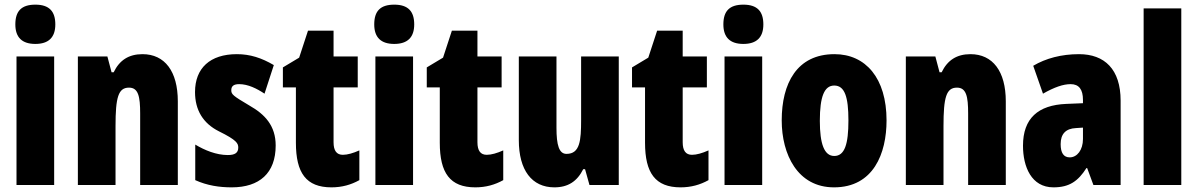

<svg xmlns="http://www.w3.org/2000/svg" viewBox="-20 -796 5153 826"><path d="M132 -776C72 -776 46 -748 46 -691C46 -635 75 -607 132 -607C189 -607 218 -635 218 -691C218 -747 192 -776 132 -776ZM213 -553H51V0H213Z M593 -563C534 -563 494 -537 469 -485H460L442 -553H315V0H477V-253C477 -378 489 -419 535 -419C575 -419 583 -381 583 -308V0H745V-360C745 -489 689 -563 593 -563Z M1166 -170C1166 -255 1120 -304 1053 -342C982 -384 975 -390 975 -408C975 -426 986 -434 1009 -434C1047 -434 1085 -415 1118 -393L1158 -516C1105 -547 1056 -563 999 -563C884 -563 819 -503 819 -400C819 -322 854 -265 922 -231C999 -193 1005 -179 1005 -161C1005 -138 990 -129 960 -129C910 -129 860 -150 820 -174V-21C871 2 923 10 977 10C1096 10 1166 -51 1166 -170Z M1455 -130C1428 -130 1415 -148 1415 -184V-420H1519V-553H1415V-664H1305L1267 -548L1197 -506V-420H1253V-182C1253 -52 1297 10 1406 10C1451 10 1490 -1 1526 -21V-149C1499 -137 1475 -130 1455 -130Z M1676 -776C1616 -776 1590 -748 1590 -691C1590 -635 1619 -607 1676 -607C1733 -607 1762 -635 1762 -691C1762 -747 1736 -776 1676 -776ZM1757 -553H1595V0H1757Z M2074 -130C2047 -130 2034 -148 2034 -184V-420H2138V-553H2034V-664H1924L1886 -548L1816 -506V-420H1872V-182C1872 -52 1916 10 2025 10C2070 10 2109 -1 2145 -21V-149C2118 -137 2094 -130 2074 -130Z M2642 -553H2480V-280C2480 -191 2475 -134 2417 -134C2385 -134 2374 -172 2374 -246V-553H2212V-193C2212 -64 2268 10 2365 10C2424 10 2463 -16 2489 -68H2497L2516 0H2642Z M2957 -130C2930 -130 2917 -148 2917 -184V-420H3021V-553H2917V-664H2807L2769 -548L2699 -506V-420H2755V-182C2755 -52 2799 10 2908 10C2953 10 2992 -1 3028 -21V-149C3001 -137 2977 -130 2957 -130Z M3178 -776C3118 -776 3092 -748 3092 -691C3092 -635 3121 -607 3178 -607C3235 -607 3264 -635 3264 -691C3264 -747 3238 -776 3178 -776ZM3259 -553H3097V0H3259Z M3794 -278C3794 -460 3704 -563 3570 -563C3408 -563 3343 -437 3343 -278C3343 -132 3411 10 3568 10C3738 10 3794 -136 3794 -278ZM3507 -276C3507 -380 3526 -428 3569 -428C3614 -428 3630 -379 3630 -278C3630 -176 3614 -125 3569 -125C3526 -125 3507 -177 3507 -276Z M4155 -563C4096 -563 4056 -537 4031 -485H4022L4004 -553H3877V0H4039V-253C4039 -378 4051 -419 4097 -419C4137 -419 4145 -381 4145 -308V0H4307V-360C4307 -489 4251 -563 4155 -563Z M4622 -563C4546 -563 4479 -545 4425 -513L4467 -393C4516 -421 4554 -434 4586 -434C4622 -434 4639 -411 4639 -366V-352L4567 -349C4446 -344 4381 -287 4381 -169C4381 -79 4417 10 4512 10C4581 10 4618 -17 4654 -73H4657L4684 0H4801V-363C4801 -498 4732 -563 4622 -563ZM4609 -245 4639 -247V-198C4639 -151 4614 -119 4582 -119C4556 -119 4543 -138 4543 -176C4543 -220 4565 -243 4609 -245Z M5062 0V-760H4900V0Z"/></svg>

Font: Noto Sans Lao Looped ExtraCondensed Black
Style: Regular
Weight: 900
Width: 2
Designer: Mark Frömberg, Ben Mitchell
Foundry: The Fontpad Ltd
Version: Version 1.002